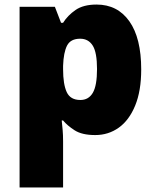

<svg xmlns="http://www.w3.org/2000/svg" viewBox="-20 -583 683 843"><path d="M404 -563Q496 -563 548 -489.5Q600 -416 600 -278Q600 -184 573.5 -119.5Q547 -55 501.5 -22.5Q456 10 398 10Q340 10 307.5 -11Q275 -32 257 -54H251Q253 -35 255 -13Q257 9 257 38V240H66V-553H221L248 -483H257Q277 -515 311.5 -539Q346 -563 404 -563ZM332 -413Q290 -413 274.5 -383Q259 -353 257 -294V-279Q257 -213 273 -178.5Q289 -144 333 -144Q369 -144 387.5 -175.5Q406 -207 406 -280Q406 -353 387 -383Q368 -413 332 -413Z"/></svg>

Font: Noto Sans Bengali UI Black
Style: Regular
Weight: 900
Designer: Jelle Bosma - Monotype Design Team
Foundry: Monotype Imaging Inc.
Version: Version 2.003; ttfautohint (v1.8.4.7-5d5b)